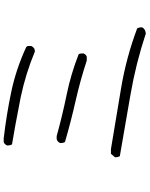

<svg xmlns="http://www.w3.org/2000/svg" viewBox="95 -857 810 1040"><g transform="rotate(-90 500.0 -337.0)"><path d="M741 -553Q621 -603 493 -630Q324 -663 238 -677Q232 -686 232 -703Q238 -718 251 -722H270Q399 -707 522.5 -681Q646 -655 765 -600Q771 -594 771 -589V-573Q769 -568 763 -561.5Q757 -555 752 -554.5Q747 -554 741 -553ZM712 -272H692Q586 -307 473.5 -332.5Q361 -358 251 -390Q245 -400 245 -415Q250 -430 266 -435H283Q395 -404 507 -381Q619 -358 726 -316Q731 -309 731 -291Q725 -275 712 -272ZM839 48Q676 -6 508.5 -35Q341 -64 174 -93Q168 -103 168 -119L187 -141H213Q469 -99 543 -86Q709 -58 866 1Q872 10 872 27Q870 33 864 38Q861 40 857.5 42.5Q854 45 839 48Z"/></g></svg>

Font: Yozai
Style: Regular
Weight: 400
Designer: LXGW / Y.OzVox
Foundry: LXGW / Y.OzVox
Version: Version 0.861;October 22, 2024